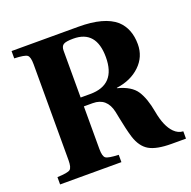

<svg xmlns="http://www.w3.org/2000/svg" viewBox="-123 -814 933 936"><g transform="rotate(-20 343.0 -346.0)"><path d="M33 0V-38Q87 -40 99.5 -49.5Q112 -59 112 -97V-595Q112 -633 99.5 -642.5Q87 -652 33 -654V-692H380Q513 -692 573 -640Q623 -594 623 -513Q623 -448 576 -403Q529 -358 454 -348V-346Q524 -328 550.5 -287.5Q577 -247 590 -174Q604 -95 639 -60Q660 -39 686 -38V0H612Q534 0 496 -22Q458 -44 440 -100Q433 -123 427 -149Q421 -175 415.5 -202.5Q410 -230 408 -240Q391 -318 318 -318H272V-97Q272 -59 284.5 -49.5Q297 -40 351 -38V0ZM272 -364H322Q455 -364 455 -507Q455 -646 336 -646Q297 -646 284.5 -637.5Q272 -629 272 -607Z"/></g></svg>

Font: Heuristica
Style: Bold
Weight: 700
Version: Version 1.0.2